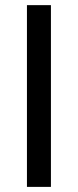

<svg xmlns="http://www.w3.org/2000/svg" viewBox="-20 -731 305 751"><path d="M85.4 0H179.2V-710.9H85.4Z"/></svg>

Font: Roboto Flex
Style: wght 400 wdth 100 opsz 14.0 GRAD 0.00 slnt 0.00 XTRA 468 XOPQ 96 YOPQ 79 YTLC 514 YTUC 712 YTAS 750 YTDE -203.00 YTFI 738
Weight: 400
Designer: Berlow after Robertson
Foundry: Google
Version: Version 3.100